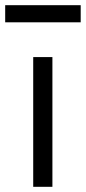

<svg xmlns="http://www.w3.org/2000/svg" viewBox="-33 -720 331 740"><path d="M95 0H169V-500H95ZM-13 -634H278V-700H-13Z"/></svg>

Font: TitilliumText22L
Style: 400 wt
Weight: 400
Designer: Campivisivi
Foundry: Campivisivi
Version: 1.000